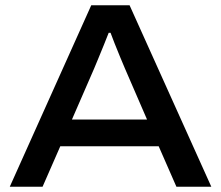

<svg xmlns="http://www.w3.org/2000/svg" viewBox="-20 -706 836 726"><path d="M17 0 325 -686H470L779 0H647L580 -153H208L141 0ZM252 -254H536L452 -448Q446 -462 435 -488.5Q424 -515 413.5 -541.5Q403 -568 398 -582H391Q383 -562 372.5 -535.5Q362 -509 352 -485.5Q342 -462 336 -447Z"/></svg>

Font: Archivo SemiExpanded Medium
Style: Regular
Weight: 500
Width: 6
Designer: Hector Gatti
Foundry: Omnibus-Type
Version: Version 2.001; ttfautohint (v1.8.3)